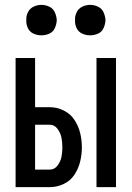

<svg xmlns="http://www.w3.org/2000/svg" viewBox="-20 -768 540 788"><path d="M44 0V-530H124V-328H185Q214 -328 241.5 -314.5Q269 -301 285.5 -276Q302 -251 309 -222Q316 -193 316 -163.5Q316 -134 309 -105Q302 -76 285.5 -51Q269 -26 241.5 -13Q214 0 185 0ZM376 0V-530H456V0ZM124 -72H185Q204 -72 216.5 -89Q229 -106 232.5 -125Q236 -144 236 -163.5Q236 -183 232.5 -202Q229 -221 216.5 -238.5Q204 -256 185 -256H124ZM150 -623Q133 -623 117.5 -630Q102 -637 94.5 -652.5Q87 -668 88 -685Q87 -702 94.5 -717.5Q102 -733 117.5 -740.5Q133 -748 150 -748Q167 -748 182.5 -740.5Q198 -733 205 -717.5Q212 -702 213 -685Q212 -668 205 -652.5Q198 -637 182.5 -630Q167 -623 150 -623ZM350 -623Q333 -623 317.5 -630Q302 -637 294.5 -652.5Q287 -668 288 -685Q287 -702 294.5 -717.5Q302 -733 317.5 -740.5Q333 -748 350 -748Q367 -748 382.5 -740.5Q398 -733 405 -717.5Q412 -702 413 -685Q412 -668 405 -652.5Q398 -637 382.5 -630Q367 -623 350 -623Z"/></svg>

Font: Iosevka SS08
Style: Regular
Weight: 400
Monospace: yes
Designer: Belleve Invis
Foundry: Belleve Invis
Version: 2.1.0; ttfautohint (v1.8.2)